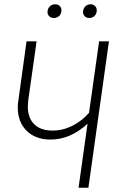

<svg xmlns="http://www.w3.org/2000/svg" viewBox="-20 -877 572 897"><path d="M489 -684 393 0H347L389 -299Q309 -225 216 -225Q146 -225 104.5 -266Q63 -307 63 -376Q63 -391 66 -409L104 -684H151L112 -409Q110 -389 110 -380Q110 -326 140 -296.5Q170 -267 225 -267Q274 -267 318.5 -289.5Q363 -312 396 -350L443 -684ZM202 -821Q202 -836 212 -846.5Q222 -857 238 -857Q251 -857 259 -849Q267 -841 267 -829Q267 -813 257 -803Q247 -793 231 -793Q218 -793 210 -801Q202 -809 202 -821ZM368 -821Q368 -836 378 -846.5Q388 -857 403 -857Q416 -857 424 -849Q432 -841 432 -829Q432 -813 422 -803Q412 -793 397 -793Q384 -793 376 -801Q368 -809 368 -821Z"/></svg>

Font: Fira Sans Condensed ExtraLight
Style: Italic
Weight: 275
Width: 3
Italic angle: -8°
Designer: Carrois Corporate & Edenspiekermann AG
Foundry: Carrois Corporate GbR & Edenspiekermann AG
Version: Version 4.203